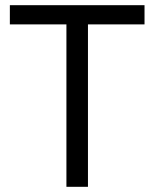

<svg xmlns="http://www.w3.org/2000/svg" viewBox="-20 -720 595 740"><path d="M18 0ZM537 -626H319V0H236V-626H18V-700H537Z"/></svg>

Font: PT Sans
Style: Regular
Weight: 400
Version: Version 2.003W OFL; ttfautohint (v1.6)